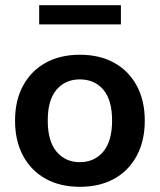

<svg xmlns="http://www.w3.org/2000/svg" viewBox="-20 -710 616 740"><path d="M288 10Q211.9 10 155.9 -21Q100 -52 69 -109.5Q38 -167 38 -245Q38 -323 69 -380Q100 -437 155.9 -468Q211.9 -499 288 -499Q364.1 -499 420.1 -468Q476 -437 507 -379.8Q538 -322.6 538 -245Q538 -167 507 -109.5Q476 -52 420.1 -21Q364.1 10 288 10ZM287.6 -85Q344 -85 378 -125.5Q412 -166 412 -245.5Q412 -325 378 -364.5Q344 -404 287.6 -404Q232 -404 198 -364.5Q164 -325 164 -245.5Q164 -166 198 -125.5Q232 -85 287.6 -85ZM131 -616V-690H446V-616Z"/></svg>

Font: Nunito Sans 12pt ExtraLight
Style: Regular
Weight: 200
Version: Version 3.101;gftools[0.9.27]